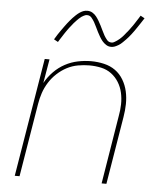

<svg xmlns="http://www.w3.org/2000/svg" viewBox="-53 -792 706 839"><g transform="rotate(5 300.0 -373.0)"><path d="M43 0 129 -520H150L132 -415Q147 -442 169 -464.5Q191 -487 218 -501.5Q245 -516 274.5 -522Q304 -528 332 -528Q361 -528 389 -521.5Q417 -515 438.5 -499.5Q460 -484 474 -460.5Q488 -437 494 -410Q500 -383 499.5 -354.5Q499 -326 494 -297L445 0H424L473 -300Q478 -326 478.5 -352Q479 -378 473.5 -402.5Q468 -427 455 -448Q442 -469 422.5 -483.5Q403 -498 378 -503.5Q353 -509 326 -509Q302 -509 276.5 -504.5Q251 -500 228 -488Q205 -476 185 -457.5Q165 -439 151 -416.5Q137 -394 129 -370Q121 -346 117 -321L64 0ZM413 -598Q401 -598 391 -604.5Q381 -611 374 -619.5Q367 -628 361.5 -637.5Q356 -647 350.5 -657.5Q345 -668 340 -679Q335 -690 329.5 -699.5Q324 -709 316.5 -718Q309 -727 297 -727Q292 -727 289.5 -726Q287 -725 282.5 -723Q278 -721 273 -717.5Q268 -714 262 -708.5Q256 -703 253 -699.5Q250 -696 247 -693Q244 -690 241 -686.5Q238 -683 235.5 -679.5Q233 -676 229.5 -672Q226 -668 223 -664Q220 -660 216.5 -655Q213 -650 209.5 -645Q206 -640 202.5 -634.5Q199 -629 195.5 -623.5Q192 -618 188 -612Q184 -606 180 -599L162 -609Q169 -621 175.5 -631Q182 -641 188.5 -650Q195 -659 201 -667.5Q207 -676 212.5 -683Q218 -690 223.5 -696.5Q229 -703 234 -708.5Q239 -714 247.5 -722Q256 -730 264.5 -735.5Q273 -741 280.5 -743.5Q288 -746 297 -746Q309 -746 319 -740Q329 -734 336 -725Q343 -716 348.5 -706.5Q354 -697 359.5 -686.5Q365 -676 370 -665Q375 -654 380.5 -644.5Q386 -635 393.5 -626Q401 -617 413 -617Q418 -617 420.5 -618Q423 -619 427.5 -621.5Q432 -624 437 -627.5Q442 -631 448 -636Q454 -641 457 -644.5Q460 -648 463 -651Q466 -654 468.5 -657.5Q471 -661 474 -664.5Q477 -668 480.5 -672Q484 -676 487 -680.5Q490 -685 493.5 -689.5Q497 -694 500.5 -699Q504 -704 507.5 -709.5Q511 -715 514.5 -720.5Q518 -726 522 -732Q526 -738 530 -745L548 -735Q541 -724 534 -713.5Q527 -703 521 -694Q515 -685 509 -676.5Q503 -668 497.5 -661Q492 -654 486.5 -647.5Q481 -641 476 -636Q471 -631 462.5 -622.5Q454 -614 445.5 -609Q437 -604 429.5 -601Q422 -598 413 -598Z"/></g></svg>

Font: Iosevka SS04 Thin Extended
Style: Italic
Weight: 100
Width: 7
Italic angle: -9°
Monospace: yes
Designer: Belleve Invis
Foundry: Belleve Invis
Version: Version 19.0.0; ttfautohint (v1.8.4)